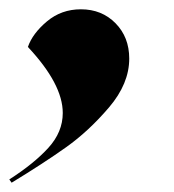

<svg xmlns="http://www.w3.org/2000/svg" viewBox="-64 -236 374 413"><path d="M71 7Q71 -55 -4 -135Q6 -164 37 -190Q68 -216 110 -216Q155 -216 184.5 -186Q214 -156 214 -110Q214 -56 170.5 -5Q127 46 78.5 80.5Q30 115 -39 157L-44 150Q9 116 40 82Q71 48 71 7Z"/></svg>

Font: Nyght Serif Dark Italic
Style: Regular
Weight: 800
Italic angle: -16°
Designer: Maksym Kobuzan
Version: Version 0.400